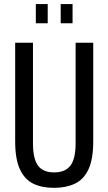

<svg xmlns="http://www.w3.org/2000/svg" viewBox="-20 -892 522 924"><path d="M239.4 12Q182.1 12 140.6 -7.8Q99.2 -27.6 76.1 -76.7Q53 -125.9 53 -212.5V-686.5H138.7V-202Q138.7 -128.5 162.7 -95.4Q186.7 -62.3 240.3 -62.3Q294.4 -62.3 319.2 -95.4Q343.9 -128.5 343.9 -202V-686.5H428.7V-212.5Q428.7 -125.9 405.6 -76.7Q382.5 -27.6 339.9 -7.8Q297.2 12 239.4 12ZM152.4 -780V-872.3H209.6V-780ZM272.1 -780V-872.3H329.2V-780Z"/></svg>

Font: Archivo SemiBold ExtraCondensed
Style: Regular
Weight: 600
Width: 2
Version: Version 2.001